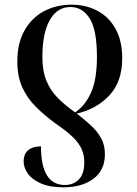

<svg xmlns="http://www.w3.org/2000/svg" viewBox="-20 -566 586 820"><path d="M285 -546Q348 -546 397 -519.5Q446 -493 474 -442Q502 -391 502 -317Q502 -217 447 -158.5Q392 -100 308 -81Q340 -56 367 -31.5Q394 -7 411 22.5Q428 52 428 93Q428 161 379 197.5Q330 234 251 234Q193 234 155 217.5Q117 201 99 175.5Q81 150 81 124Q81 91 101 75Q121 59 155 59Q155 224 257 224Q294 224 317 200Q340 176 340 128Q340 97 329 71.5Q318 46 291.5 20Q265 -6 218 -38Q170 -73 133 -110Q96 -147 75 -193.5Q54 -240 54 -304Q54 -382 85 -436.5Q116 -491 168.5 -518.5Q221 -546 285 -546ZM283 -536Q225 -537 193 -481Q161 -425 161 -322Q161 -263 178 -221.5Q195 -180 226.5 -148Q258 -116 301 -86Q344 -115 369 -171Q394 -227 394 -323Q394 -438 363.5 -486.5Q333 -535 283 -536Z"/></svg>

Font: Noto Serif Display SemiCondensed Medium
Style: Regular
Weight: 500
Width: 4
Designer: Monotype Design Team
Foundry: Monotype Imaging Inc.
Version: Version 2.009